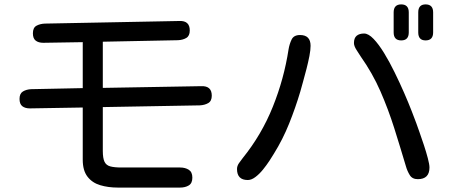

<svg xmlns="http://www.w3.org/2000/svg" viewBox="-20 -847 2040 869"><path d="M513.7 2Q469.7 2 433.6 -8.8Q397.5 -19.5 376 -47.4Q354.5 -75.2 354.5 -124V-360.4L115.2 -356.4Q93.8 -356.4 81.1 -366.2Q68.4 -376 68.4 -399.4Q68.4 -423.8 84 -433.1Q99.6 -442.4 121.1 -443.4L354.5 -448.2V-656.2L175.8 -653.3Q154.3 -653.3 141.6 -663.1Q128.9 -672.9 128.9 -696.3Q128.9 -721.7 145 -730.5Q161.1 -739.3 182.6 -740.2L792 -752Q838.9 -753.9 838.9 -709Q838.9 -684.6 823.2 -675.3Q807.6 -666 785.2 -665L445.3 -658.2V-449.2L890.6 -457Q938.5 -459 938.5 -414.1Q938.5 -389.6 922.4 -380.4Q906.2 -371.1 883.8 -370.1L445.3 -362.3V-164.1Q445.3 -130.9 453.1 -114.7Q460.9 -98.6 479.5 -93.8Q498 -88.9 529.3 -88.9H794.9Q818.4 -88.9 834.5 -78.6Q850.6 -68.4 850.6 -43Q850.6 -17.6 834.5 -7.8Q818.4 2 794.9 2Z M1795.9 -664.1Q1761.7 -664.1 1761.7 -700.2V-791Q1761.7 -827.1 1795.9 -827.1Q1830.1 -827.1 1830.1 -791V-700.2Q1830.1 -664.1 1795.9 -664.1ZM1906.2 -664.1Q1873 -664.1 1873 -700.2V-791Q1873 -827.1 1906.2 -827.1Q1940.4 -827.1 1940.4 -791V-700.2Q1940.4 -664.1 1906.2 -664.1ZM1871.1 -36.1Q1845.7 -36.1 1834.5 -54.7Q1823.2 -73.2 1817.4 -93.8Q1791 -182.6 1764.2 -267.6Q1737.3 -352.5 1701.7 -434.1Q1666 -515.6 1612.3 -591.8Q1605.5 -602.5 1593.8 -620.6Q1582 -638.7 1582 -652.3Q1582 -674.8 1594.2 -685.1Q1606.4 -695.3 1627.9 -695.3Q1647.5 -695.3 1670.9 -670.9Q1694.3 -646.5 1718.8 -606.4Q1743.2 -566.4 1766.1 -519.5Q1789.1 -472.7 1809.1 -426.8Q1829.1 -380.9 1843.3 -344.2Q1857.4 -307.6 1864.3 -289.1Q1869.1 -275.4 1878.9 -248Q1888.7 -220.7 1898.9 -189.5Q1909.2 -158.2 1916.5 -130.4Q1923.8 -102.5 1923.8 -88.9Q1923.8 -36.1 1871.1 -36.1ZM1101.6 -32.2Q1052.7 -32.2 1052.7 -82Q1052.7 -95.7 1061.5 -108.4Q1070.3 -121.1 1078.1 -130.9Q1164.1 -237.3 1214.8 -363.8Q1265.6 -490.2 1286.1 -624Q1290 -647.5 1299.8 -668Q1309.6 -688.5 1337.9 -688.5Q1385.7 -688.5 1385.7 -639.6Q1385.7 -621.1 1380.4 -593.3Q1375 -565.4 1367.2 -535.2Q1359.4 -504.9 1351.6 -477.1Q1343.8 -449.2 1338.9 -431.6Q1317.4 -359.4 1288.6 -287.6Q1259.8 -215.8 1219.7 -151.4Q1212.9 -139.6 1199.7 -119.6Q1186.5 -99.6 1170.4 -79.6Q1154.3 -59.6 1136.2 -45.9Q1118.2 -32.2 1101.6 -32.2Z"/></svg>

Font: Kosugi Maru
Style: Regular
Weight: 400
Designer: MOTOYA
Version: Version 4.002